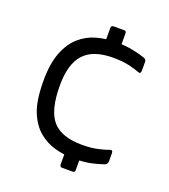

<svg xmlns="http://www.w3.org/2000/svg" viewBox="-119 -713 704 800"><g transform="rotate(20 233.0 -313.5)"><path d="M237.3 -542V-615.8Q237.3 -627.2 247.2 -627.2H295.3Q304.5 -627.2 304.5 -616.7V-542ZM237.3 -12V-69.3H304.5V-11.2Q304.5 0 294.7 0H247.8Q237.3 0 237.3 -12ZM280 -52.5Q236.3 -52.5 195.6 -63.9Q154.8 -75.3 122.5 -102.7Q90.2 -130 70.5 -178.8Q50.8 -227.5 50.8 -315.7Q50.8 -391.5 70.2 -440.6Q89.5 -489.7 121.5 -517.8Q153.5 -546 194.3 -557.6Q235.2 -569.2 279.8 -569.2Q323.5 -569.2 358.3 -561.8Q388.2 -555.8 412.8 -547Q421.8 -542.7 421.8 -533.2V-493.3Q421.8 -478 407.8 -483.7Q392.8 -490 366.5 -496.2Q334.7 -504 291.5 -504Q203.8 -504 162.8 -459.8Q121.7 -415.5 121.7 -319.8Q121.7 -209 161.7 -163.6Q201.7 -118.2 293.2 -118.2Q336.7 -118.2 368.7 -126.5Q390.5 -131.5 406.3 -137.3Q422.2 -144.8 422.2 -127.3V-93.3Q422.2 -79.7 411.5 -75Q387.7 -66.5 359.3 -60.2Q325.7 -52.5 280 -52.5Z"/></g></svg>

Font: Vivano Light
Style: Regular
Weight: 300
Designer: Joe Prince, Josias Burgherr
Version: Version 2.064;September 19, 2022;FontCreator 14.0.0.2877 64-